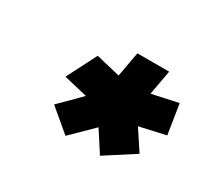

<svg xmlns="http://www.w3.org/2000/svg" viewBox="-65 -803 464 429"><g transform="rotate(30 167.0 -588.0)"><path d="M137 -468.5 80 -516.5 132 -568.5 71 -583 110 -659.5 172.5 -644.5 184 -708.5H266L254.5 -645L321.5 -659.5L333.5 -583L266.5 -568L300.5 -516.5L226 -468.5L191.5 -522Z"/></g></svg>

Font: Anybody UltraExpanded ExtraBold
Style: Italic
Weight: 800
Width: 9
Italic angle: -10°
Designer: Tyler Finck
Foundry: Etcetera Type Company
Version: Version 1.010; ttfautohint (v1.8.3) -l 8 -r 50 -G 200 -x 14 